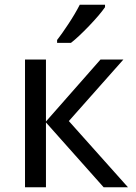

<svg xmlns="http://www.w3.org/2000/svg" viewBox="-20 -786 569 806"><path d="M401.9 -536.1H498L269 -277.8L517.1 0H415L172.9 -272V0H85V-536.1H172.9V-275.9ZM219.7 -618.2Q238.3 -641.6 266.8 -684.8Q295.4 -728 314.9 -766.1H420.9V-755.9Q399.4 -724.6 354 -677.2Q308.6 -629.9 277.8 -606H219.7Z"/></svg>

Font: Noto Sans Southeast Asian
Style: Regular
Weight: 400
Designer: Monotype Design Team
Foundry: Monotype Imaging Inc.
Version: Version 1.06 uh; ttfautohint (v1.4.1)